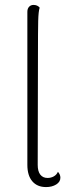

<svg xmlns="http://www.w3.org/2000/svg" viewBox="-20 -749 295 779"><path d="M91 -80V-701Q91 -714 98 -721.5Q105 -729 116 -729Q132 -729 141 -718Q136 -704 135 -664Q134 -624 134 -522L133 -80Q133 -54 143.5 -40.5Q154 -27 173 -27Q187 -27 198.5 -33.5Q210 -40 215 -52Q225 -41 225 -28Q225 -11 208 -0.5Q191 10 167 10Q131 10 111 -13.5Q91 -37 91 -80Z"/></svg>

Font: Arima Madurai ExtraLight
Style: Regular
Weight: 275
Designer: Joana Correia and Natanael Gama
Foundry: NDISCOVER
Version: Version 1.020